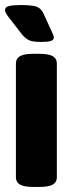

<svg xmlns="http://www.w3.org/2000/svg" viewBox="-29 -738 279 760"><path d="M103 2Q66 2 50 -7.5Q34 -17 34 -36V-487Q34 -506 50 -515.5Q66 -525 103 -525H127Q164 -525 180 -515.5Q196 -506 196 -487V-36Q196 -17 180 -7.5Q164 2 127 2ZM135 -572Q102 -572 87.5 -578Q73 -584 58 -602L13 -660Q4 -671 -2.5 -681Q-9 -691 -9 -699Q-9 -710 6.5 -714Q22 -718 52 -718Q99 -718 116 -711.5Q133 -705 142 -687L175 -615Q184 -597 184 -589Q184 -580 172.5 -576Q161 -572 135 -572Z"/></svg>

Font: Asap Condensed ExtraBold
Style: Regular
Weight: 800
Width: 3
Designer: Pablo Cosgaya
Foundry: Omnibus-Type
Version: Version 3.001; ttfautohint (v1.8.4.7-5d5b)